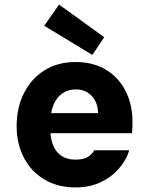

<svg xmlns="http://www.w3.org/2000/svg" viewBox="-20 -810 651 842"><path d="M311 12Q234 12 176 -22Q118 -56 85.5 -117Q53 -178 53 -257Q53 -338 85 -401.5Q117 -465 175 -501.5Q233 -538 311 -538Q389 -538 445 -504Q501 -470 531 -410.5Q561 -351 561 -274Q561 -264 560.5 -251.5Q560 -239 559 -226H159V-314H410Q409 -362 381.5 -390Q354 -418 312 -418Q280 -418 255 -401.5Q230 -385 215.5 -352.5Q201 -320 201 -270V-241Q201 -202 213 -172.5Q225 -143 249.5 -126.5Q274 -110 309 -110Q346 -110 364 -121Q382 -132 394 -151H547Q533 -106 499.5 -68.5Q466 -31 418.5 -9.5Q371 12 311 12ZM385 -569 174 -697 239 -790 437 -647Z"/></svg>

Font: DM Sans 9pt Black
Style: Regular
Weight: 900
Version: Version 4.004;gftools[0.9.30]